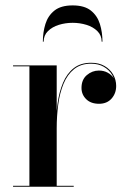

<svg xmlns="http://www.w3.org/2000/svg" viewBox="-20 -708 482 728"><path d="M192 -221.5Q192 -269.5 198 -314Q204 -358.5 218.8 -393.8Q233.5 -429 259.5 -449.5Q285.5 -470 325.5 -470Q355 -470 376.2 -457.8Q397.5 -445.5 409 -425.5Q420.5 -405.5 420.5 -382Q420.5 -354 403 -334.2Q385.5 -314.5 355.5 -314.5Q324.5 -314.5 306.8 -332Q289 -349.5 289 -374.5Q289 -406 309.2 -423.2Q329.5 -440.5 355 -440.5Q373.5 -440.5 388.2 -432.5Q403 -424.5 411.5 -411.2Q420 -398 420 -382H416.5Q416.5 -404.5 405.5 -423.5Q394.5 -442.5 374 -454.5Q353.5 -466.5 325 -466.5Q286.5 -466.5 261 -446Q235.5 -425.5 221 -390.5Q206.5 -355.5 200.8 -311.8Q195 -268 195 -221.5ZM195 -460V-3.5H259.5V0H29.5V-3.5H91.5V-456.5H29.5V-460ZM142.5 -550Q142.5 -585.5 152.2 -617Q162 -648.5 186.5 -668Q211 -687.5 255.5 -687.5Q300 -687.5 324.5 -668Q349 -648.5 358.8 -617Q368.5 -585.5 368.5 -550H365.5Q365.5 -574 349.2 -590Q333 -606 307.8 -613.8Q282.5 -621.5 255.5 -621.5Q228.5 -621.5 203.2 -613.8Q178 -606 161.8 -590Q145.5 -574 145.5 -550Z"/></svg>

Font: Bodoni Moda 48pt Medium
Style: Regular
Weight: 500
Designer: Owen Earl
Foundry: indestructible type
Version: Version 2.005